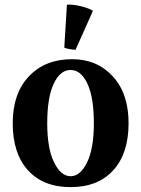

<svg xmlns="http://www.w3.org/2000/svg" viewBox="-20 -783 602 818"><path d="M34.2 -257.8Q34.2 -385.3 103.3 -458Q172.4 -530.8 287.1 -530.8Q393.6 -530.8 460.7 -457.5Q527.8 -384.3 527.8 -257.8Q527.8 -129.4 462.6 -57.6Q397.5 14.2 280.8 14.2Q164.1 14.2 99.1 -57.6Q34.2 -129.4 34.2 -257.8ZM181.2 -257.8Q181.2 -150.9 210.2 -91.6Q239.3 -32.2 280.8 -32.2Q322.3 -32.2 351.1 -91.6Q379.9 -150.9 379.9 -257.8Q379.9 -367.7 352.5 -426.3Q325.2 -484.9 280.8 -484.9Q236.3 -484.9 208.7 -426Q181.2 -367.2 181.2 -257.8ZM253.9 -580.1 265.1 -763.2Q291.5 -764.6 325.2 -756.3Q358.9 -748 376 -736.8L301.8 -570.8Q271 -572.8 253.9 -580.1Z"/></svg>

Font: Arima
Style: Bold
Weight: 700
Designer: Joana Correia and Natanael Gama
Foundry: NDISCOVER
Version: Version 1.100;Glyphs 3.1.2 (3151)